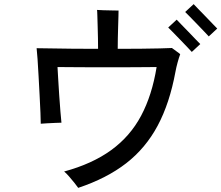

<svg xmlns="http://www.w3.org/2000/svg" viewBox="-20 -854 1070 928"><path d="M358 54Q352 45 339.5 29.5Q327 14 313.5 -1.5Q300 -17 290 -25Q426 -62 517.5 -128.5Q609 -195 662 -294.5Q715 -394 737 -530Q724 -530 688 -529.5Q652 -529 603 -529Q554 -529 500.5 -529Q447 -529 397.5 -529Q348 -529 311 -529.5Q274 -530 258 -530Q259 -514 261 -477Q263 -440 266 -396.5Q269 -353 272 -315.5Q275 -278 277 -261Q267 -261 247 -260Q227 -259 207 -258Q187 -257 177 -256Q177 -273 175.5 -309.5Q174 -346 171.5 -392.5Q169 -439 166.5 -485.5Q164 -532 161.5 -568.5Q159 -605 157 -621Q181 -621 227 -620Q273 -619 332 -618.5Q391 -618 454 -618Q454 -639 453.5 -668.5Q453 -698 452 -728Q451 -758 450.5 -779.5Q450 -801 449 -806Q458 -805 480.5 -804.5Q503 -804 524.5 -803.5Q546 -803 553 -803Q553 -798 552.5 -776.5Q552 -755 551 -726Q550 -697 549.5 -668Q549 -639 549 -618Q607 -618 659.5 -618.5Q712 -619 751.5 -620Q791 -621 811 -622Q816 -618 831.5 -607Q847 -596 851 -592Q845 -576 838.5 -552.5Q832 -529 828 -507Q800 -355 742 -246.5Q684 -138 590 -65Q496 8 358 54ZM907 -603Q902 -609 886 -625.5Q870 -642 850.5 -662.5Q831 -683 814.5 -699.5Q798 -716 793 -721L834 -759Q839 -753 855.5 -736.5Q872 -720 891.5 -699.5Q911 -679 927 -662.5Q943 -646 948 -641ZM989 -678Q984 -684 968 -700.5Q952 -717 932.5 -737.5Q913 -758 896.5 -774.5Q880 -791 875 -796L916 -834Q921 -828 937.5 -811.5Q954 -795 973.5 -774.5Q993 -754 1009 -737.5Q1025 -721 1030 -716Z"/></svg>

Font: Zen Kaku Gothic Antique Medium
Style: Regular
Weight: 500
Designer: Yoshimichi Ohira
Foundry: Positype
Version: Version 1.002